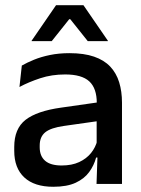

<svg xmlns="http://www.w3.org/2000/svg" viewBox="-20 -704 541 735"><path d="M349.5 0 353.5 -116 350 -131V-285L350.5 -309.5Q350.5 -366 321.8 -392.5Q293 -419 229.5 -419Q178 -419 134 -404.5Q90 -390 54.5 -371L63.5 -453Q83.5 -464.5 110.5 -475.5Q137.5 -486.5 171.5 -493.5Q205.5 -500.5 246 -500.5Q301.5 -500.5 340 -487.2Q378.5 -474 402 -449Q425.5 -424 436.2 -389Q447 -354 447 -311V0ZM184 11Q111.5 11 73 -24.8Q34.5 -60.5 34.5 -126.5V-141.5Q34.5 -211.5 77.8 -245.2Q121 -279 214 -292L361 -313L366.5 -242L225.5 -222Q175 -215 153.5 -197.8Q132 -180.5 132 -147V-140Q132 -106.5 152.8 -88.5Q173.5 -70.5 216 -70.5Q255 -70.5 283 -83.5Q311 -96.5 328.5 -118.2Q346 -140 352.5 -166.5L366 -101H348Q340 -71 321.5 -45.5Q303 -20 269.8 -4.5Q236.5 11 184 11ZM194.5 -684H299.5L393 -548V-546.5H316L249 -630.5H245L178 -546.5H101V-548Z"/></svg>

Font: Anek Odia Medium
Style: Regular
Weight: 500
Designer: Yesha Goshar & Mahesh Sahu (Odia), Yesha Goshar (Latin)
Foundry: Ek Type
Version: Version 1.003